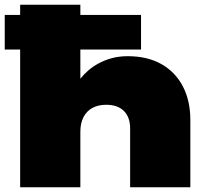

<svg xmlns="http://www.w3.org/2000/svg" viewBox="-37 -790 864 810"><path d="M-17 -727H48V-770H302V-727H558V-581H302V-458Q335 -499 378 -522Q435 -553 501 -553Q585 -553 644 -519.5Q703 -486 734.5 -425.5Q766 -365 766 -284V0H512V-248Q512 -296 485.5 -322Q459 -348 411 -348Q377 -348 352.5 -334.5Q328 -321 315 -295.5Q302 -270 302 -234V0H48V-581H-17Z"/></svg>

Font: Bounded
Style: Regular
Weight: 900
Designer: Vlad Churkin
Version: Version 1.0